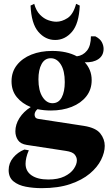

<svg xmlns="http://www.w3.org/2000/svg" viewBox="-20 -744 573 999"><path d="M197 235Q154 235 114.5 227.5Q75 220 50 199.5Q25 179 25 141Q25 105 48.5 76.5Q72 48 107 34L130 38Q121 58 117 76Q113 94 113 108Q113 147 144.5 168.5Q176 190 231 190Q282 190 315 174Q348 158 364 134.5Q380 111 380 90Q380 74 368.5 60Q357 46 322 41L119 10Q87 5 73.5 -15Q60 -35 60 -61Q60 -96 81 -129.5Q102 -163 140 -187Q95 -205 67.5 -238.5Q40 -272 40 -321Q40 -370 68 -405.5Q96 -441 143.5 -460Q191 -479 252 -479Q327 -479 380 -451Q412 -455 432.5 -480.5Q453 -506 453 -555H476Q501 -542 510 -524.5Q519 -507 519 -490Q519 -455 492 -436.5Q465 -418 421 -420Q438 -402 447.5 -378.5Q457 -355 457 -327Q457 -278 429 -242.5Q401 -207 353 -188Q305 -169 245 -169Q208 -169 175 -176Q160 -163 160 -147Q160 -140 164 -133.5Q168 -127 182 -125L417 -89Q479 -79 502 -49.5Q525 -20 525 15Q525 49 506 87.5Q487 126 447 159.5Q407 193 345 214Q283 235 197 235ZM253 -207Q285 -207 301 -237Q317 -267 317 -317Q317 -376 296.5 -408.5Q276 -441 244 -441Q213 -441 196.5 -411Q180 -381 180 -331Q180 -273 201 -240Q222 -207 253 -207ZM376 -724 395 -715Q391 -621 354.5 -578.5Q318 -536 267 -536Q216 -536 179.5 -578.5Q143 -621 139 -715L158 -724Q168 -688 188 -667.5Q208 -647 231 -639Q254 -631 273 -631Q302 -631 331.5 -650Q361 -669 376 -724Z"/></svg>

Font: Bona Nova SC
Style: Bold
Weight: 700
Designer: Mateusz Machalski
Foundry: Capitalics
Version: Version 4.001; ttfautohint (v1.8.4.7-5d5b)